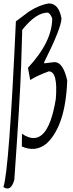

<svg xmlns="http://www.w3.org/2000/svg" viewBox="-36 -881 426 1125"><path d="M92.8 -97.2Q241.2 3.9 291 -300.8Q304.2 -462.9 250 -462.9Q181.2 -438 141.1 -412.1L127.9 -483.9Q270 -636.2 270 -773.9Q256.8 -805.2 243.2 -807.1Q174.8 -807.1 94.2 -706.1L87.9 -497.1Q81.1 -296.9 47.9 172.9Q26.9 245.1 -16.1 214.8Q17.1 122.1 57.1 -755.9L134.8 -814Q196.8 -853 250 -860.8Q308.1 -860.8 324.2 -773.9Q324.2 -719.2 223.1 -517.1V-509.8L283.2 -517.1Q334 -517.1 357.9 -409.2Q348.1 -143.1 236.8 -40Q171.9 13.2 91.8 -22.9Z"/></svg>

Font: Loved by the King
Style: Regular
Weight: 400
Designer: Kimberly Geswein
Foundry: Kimberly Geswein
Version: Version 1.002 2006